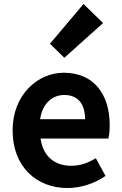

<svg xmlns="http://www.w3.org/2000/svg" viewBox="-20 -944 621 978"><path d="M323.4 13.8C392 13.8 462.8 -9.9 517.6 -47.9L468.1 -138.2C427.3 -113.1 387.7 -99.6 342.6 -99.6C259.1 -99.6 199.2 -147 186.7 -238.4H532.1C535.7 -252.4 538.8 -279 538.8 -306.4C538.8 -461.6 459.5 -573.5 304.7 -573.5C172.1 -573.5 44.2 -461.3 44.2 -279.9C44.2 -94.7 166.2 13.8 323.4 13.8ZM184.4 -336.9C196.1 -418.4 248.2 -460.2 307.1 -460.2C379.5 -460.2 413.3 -412 413.3 -336.9ZM307.7 -649.7 505 -826.6 405.4 -923.7 234.5 -721.2Z"/></svg>

Font: Source Han Sans JP VF
Style: Regular
Weight: 250
Designer: Ryoko NISHIZUKA 西塚涼子 (kana, bopomofo & ideographs); Paul D. Hunt (Latin, Greek & Cyrillic); Sandoll Communications 산돌커뮤니
Foundry: Adobe
Version: Version 2.004;hotconv 1.0.118;makeotfexe 2.5.65603